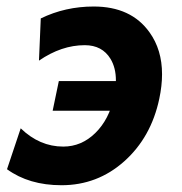

<svg xmlns="http://www.w3.org/2000/svg" viewBox="-20 -542 544 575"><path d="M427.7 -210.4H137.7L156.2 -299.3H446.3ZM164.1 12.7Q66.9 12.7 1 -35.2L42 -157.7Q98.6 -103 169.4 -103Q224.1 -103 265.6 -143.8Q307.1 -184.6 321.3 -251.5Q327.1 -278.3 327.1 -301.3Q327.1 -338.9 311 -365.7Q286.1 -406.7 233.9 -406.7Q164.1 -406.7 96.7 -360.4L102.1 -486.8Q175.3 -522.5 260.7 -522.5Q372.6 -522.5 427.7 -445.3Q465.3 -393.1 465.3 -319.8Q465.3 -285.2 457 -246.1Q432.6 -130.9 352.3 -59.1Q272 12.7 164.1 12.7Z"/></svg>

Font: Cadman
Style: Bold Italic
Weight: 700
Italic angle: -12°
Designer: Paul James MIller
Foundry: High-Logic / Made with FontCreator
Version: Version 2.114;March 28, 2021;FontCreator 13.0.0.2683 64-bit